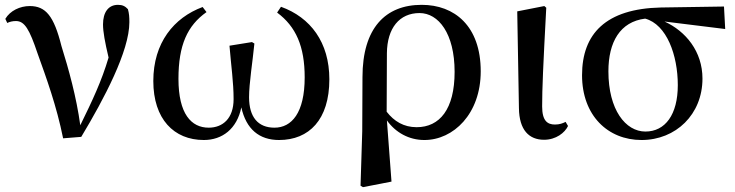

<svg xmlns="http://www.w3.org/2000/svg" viewBox="-20 -563 3041 794"><path d="M241 9 316 3C411 -155 515 -352 515 -471C515 -493 514 -507 509 -525C498 -537 487 -543 468 -543C428 -543 406 -512 406 -462C406 -432 414 -388 429 -325C400 -227 362 -147 312 -45C296 -162 264 -277 234 -373C203 -497 169 -538 103 -538C63 -538 22 -519 2 -485L10 -468C20 -473 32 -476 46 -476C82 -476 102 -441 135 -343C172 -240 214 -125 241 9Z M823 16C899 16 960 -30 978 -119C998 -29 1052 16 1134 16C1258 16 1342 -68 1342 -235C1342 -388 1264 -491 1142 -535L1126 -511C1204 -453 1240 -371 1240 -243C1240 -96 1186 -35 1115 -35C1047 -35 1010 -79 1010 -161C1010 -219 1025 -310 1032 -383L1022 -389L929 -374C936 -289 946 -222 946 -153C946 -73 901 -35 843 -35C771 -35 718 -92 718 -237C718 -377 755 -457 834 -513L818 -534C699 -490 614 -386 614 -228C614 -71 699 16 823 16Z M1471 205 1481 211 1599 188 1580 -65C1616 -15 1671 16 1735 16C1855 16 1968 -92 1968 -268C1968 -456 1859 -543 1724 -543C1574 -543 1479 -447 1479 -244L1478 -20ZM1579 -101 1580 -343C1581 -447 1632 -509 1715 -509C1793 -509 1860 -425 1860 -266C1860 -111 1798 -37 1703 -37C1650 -37 1610 -61 1579 -101Z M2230 15C2279 15 2316 -14 2329 -42L2319 -59C2307 -53 2294 -48 2275 -48C2244 -48 2222 -63 2222 -123C2222 -197 2226 -286 2239 -531L2231 -538L2119 -516L2126 -116C2127 -25 2168 15 2230 15Z M2633 16C2775 16 2885 -90 2885 -238C2885 -350 2816 -434 2728 -474L2979 -443L2974 -536L2713 -532C2485 -527 2387 -423 2387 -252C2387 -85 2494 16 2633 16ZM2648 -486C2737 -462 2783 -335 2783 -211C2783 -89 2731 -19 2649 -19C2567 -19 2496 -109 2496 -268C2496 -389 2544 -473 2648 -486Z"/></svg>

Font: Noto Serif JP SemiBold
Style: Regular
Weight: 600
Designer: Ryoko NISHIZUKA 西塚涼子 (kana & ideographs); Frank Grießhammer (Latin, Greek & Cyrillic); Wenlong ZHANG 张文龙 (bopomofo); San
Foundry: Adobe
Version: Version 2.001;hotconv 1.1.0;makeotfexe 2.6.0